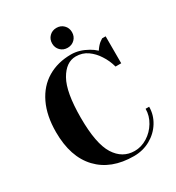

<svg xmlns="http://www.w3.org/2000/svg" viewBox="-213 -1029 1075 1172"><g transform="rotate(-30 325.0 -442.5)"><path d="M45 -350Q45 -465 84.5 -547.5Q124 -630 195.5 -672.5Q267 -715 361 -715Q418 -715 476 -682Q498 -670 520 -650Q537 -676 555 -691Q573 -704 575 -705H600V-515H560Q547 -563 521 -602Q497 -640 461.5 -665Q426 -690 380 -690Q311 -690 265.5 -610Q220 -530 220 -350Q220 -167 269.5 -88.5Q319 -10 405 -10Q452 -10 494.5 -36.5Q537 -63 563.5 -107Q590 -151 590 -200H615Q615 -143 584.5 -93.5Q554 -44 501.5 -14.5Q449 15 385 15Q225 15 135 -80Q45 -175 45 -350ZM295 -830Q295 -860 315 -880Q335 -900 365 -900Q395 -900 415 -880Q435 -860 435 -830Q435 -800 415 -780Q395 -760 365 -760Q335 -760 315 -780Q295 -800 295 -830Z"/></g></svg>

Font: Yeseva One
Style: Regular
Weight: 400
Designer: Jovanny Lemonad
Foundry: Jovanny Lemonad
Version: Version 2.000